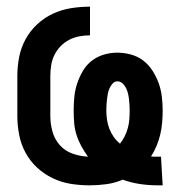

<svg xmlns="http://www.w3.org/2000/svg" viewBox="-20 -548 540 576"><path d="M452 8Q426 8 399.5 4Q373 0 348 -9Q325 1 299.5 4.5Q274 8 249 8Q220 8 192 3.5Q164 -1 138 -13.5Q112 -26 91 -45.5Q70 -65 56.5 -90Q43 -115 37.5 -143.5Q32 -172 32 -200V-320Q32 -349 37.5 -377Q43 -405 56.5 -430Q70 -455 91.5 -475Q113 -495 139 -507Q165 -519 193 -523.5Q221 -528 250 -528V-442Q234 -442 218 -439Q202 -436 187.5 -428.5Q173 -421 161.5 -409Q150 -397 143 -382.5Q136 -368 133.5 -352Q131 -336 131 -320V-200Q131 -176 137.5 -153Q144 -130 159.5 -112.5Q175 -95 198 -87Q221 -79 244 -78Q233 -93 224 -109.5Q215 -126 209.5 -143.5Q204 -161 202.5 -179.5Q201 -198 201 -217Q201 -237 203 -257.5Q205 -278 211.5 -297.5Q218 -317 228.5 -335Q239 -353 255 -365.5Q271 -378 291 -384Q311 -390 331 -390Q352 -390 372.5 -384.5Q393 -379 409.5 -366.5Q426 -354 437.5 -336Q449 -318 456 -298.5Q463 -279 465.5 -258Q468 -237 468 -217Q468 -199 466.5 -181Q465 -163 461 -145.5Q457 -128 450 -111Q443 -94 433 -79Q438 -78 443 -78Q448 -78 454 -78Q456 -78 458.5 -78Q461 -78 463 -78L468 8Q464 8 460 8Q456 8 452 8ZM340 -117Q348 -127 354 -139Q360 -151 363.5 -164Q367 -177 368 -190Q369 -203 369 -217Q369 -225 368.5 -233.5Q368 -242 367 -250.5Q366 -259 364 -267.5Q362 -276 358 -284Q354 -292 347.5 -298Q341 -304 332 -304Q324 -304 318 -297.5Q312 -291 308.5 -283Q305 -275 303.5 -267Q302 -259 301 -250.5Q300 -242 299.5 -233.5Q299 -225 299 -217Q299 -203 301 -189Q303 -175 308 -162Q313 -149 321 -137.5Q329 -126 340 -117Z"/></svg>

Font: Iosevka SS04 Semibold
Style: Regular
Weight: 600
Monospace: yes
Designer: Belleve Invis
Foundry: Belleve Invis
Version: Version 19.0.0; ttfautohint (v1.8.4)